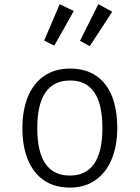

<svg xmlns="http://www.w3.org/2000/svg" viewBox="-20 -870 655 901"><path d="M530.3 -269.2Q530.3 -188.2 504.9 -124.9Q479.5 -61.5 429.2 -25.6Q379 10.3 307.7 10.3Q235.4 10.3 185.4 -24.4Q135.4 -59 110.3 -121.5Q85.1 -184.1 85.1 -268.2Q85.1 -351.8 110.5 -414.9Q135.9 -477.9 186.4 -513.1Q236.9 -548.2 309.2 -548.2Q381.5 -548.2 431.3 -514.4Q481 -480.5 505.6 -417.9Q530.3 -355.4 530.3 -269.2ZM154.9 -268.2Q154.9 -46.2 307.7 -46.2Q460.5 -46.2 460.5 -269.2Q460.5 -492.3 309.2 -492.3Q154.9 -492.3 154.9 -268.2ZM234.9 -655.9 187.2 -679.5 260 -850.3 326.2 -818.5ZM401 -653.3 355.4 -678.5 441.5 -850.3 506.7 -814.9Z"/></svg>

Font: Fira Code Fixed Light
Style: Regular
Weight: 300
Monospace: yes
Designer: Carrois Corporate, Edenspiekermann AG, Nikita Prokopov
Foundry: Carrois Corporate, Edenspiekermann AG, Nikita Prokopov
Version: Version 5.002